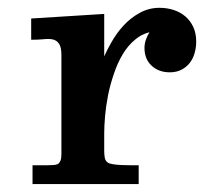

<svg xmlns="http://www.w3.org/2000/svg" viewBox="-20 -464 515 484"><path d="M242.7 -83Q242.7 -75.2 244.1 -66.4Q245.6 -58.1 252.4 -53.7Q256.3 -51.3 266.1 -49.8Q276.4 -48.3 287.8 -47.9Q299.3 -47.4 310.1 -47.4H326.7H328.1H329.6V-45.9V-44.9V-2.4V-1V0H328.1H326.7H64.5H63.5H62V-1V-2.4V-44.9V-45.9V-47.4H63.5H64.5H98.1Q107.4 -47.4 114.3 -47.9Q120.6 -48.3 125.5 -50.3Q129.9 -53.2 132.3 -58.6Q134.8 -64.5 134.8 -74.7V-324.7Q134.8 -345.2 128.9 -353.5Q123.5 -361.8 114.3 -364.3Q104.5 -366.7 90.8 -365.2Q76.7 -363.8 61 -363.8H59.6H58.6V-364.7V-366.2V-415V-416.5V-417.5H59.6H61L239.7 -428.7H241.2H242.7V-427.7V-426.3V-321.8Q250 -338.4 259.8 -355.5Q272.9 -379.4 290.8 -398.9Q308.6 -418.5 331.5 -431.2Q355 -444.3 381.8 -444.3Q401.4 -444.3 418.2 -438.7Q435.1 -433.1 447.5 -422.4Q460 -411.6 467.3 -395.8Q474.6 -379.9 474.6 -359.4Q474.6 -344.2 470.7 -330.6Q466.8 -316.4 458.5 -305.7Q450.2 -294.9 437.5 -288.3Q424.8 -281.7 408.2 -281.7Q380.4 -281.7 362.8 -297.9Q344.2 -314.5 344.2 -343.3Q344.2 -355.5 349.1 -367.2Q352.1 -375.5 356.9 -382.8Q336.9 -377.9 321.3 -364.7Q302.7 -349.6 289.3 -327.1Q275.9 -304.7 267.1 -277.8Q257.8 -251 252.4 -223.9Q247.1 -196.8 244.9 -171.6Q242.7 -146.5 242.7 -127.4Z"/></svg>

Font: RIT Rachana
Style: Bold
Weight: 700
Designer: Hussain KH
Version: 1.5.2